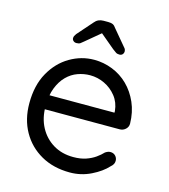

<svg xmlns="http://www.w3.org/2000/svg" viewBox="-109 -804 791 900"><g transform="rotate(15 286.5 -354.0)"><path d="M313 10Q233 10 173 -24Q113 -58 79.5 -117.5Q46 -177 46 -255Q46 -342 80.5 -403.5Q115 -465 170.5 -497.5Q226 -530 288 -530Q334 -530 377 -513Q420 -496 453 -463.5Q486 -431 506 -385.5Q526 -340 527 -284Q527 -268 515 -257Q503 -246 487 -246H92L74 -315H459L443 -301V-323Q439 -364 415.5 -393.5Q392 -423 358.5 -439Q325 -455 288 -455Q258 -455 228.5 -444.5Q199 -434 175.5 -410.5Q152 -387 137.5 -350Q123 -313 123 -261Q123 -203 146.5 -159Q170 -115 212 -89.5Q254 -64 310 -64Q345 -64 371 -73Q397 -82 416 -95.5Q435 -109 448 -123Q461 -132 473 -132Q488 -132 497.5 -122Q507 -112 507 -98Q507 -81 491 -68Q463 -37 415 -13.5Q367 10 313 10ZM304 -671 220 -601Q211 -593 204.5 -588.5Q198 -584 186 -584Q177 -584 171 -589.5Q165 -595 165 -602Q165 -608 167 -612.5Q169 -617 174 -624L239 -698Q255 -718 282 -718H305Q319 -718 327.5 -714Q336 -710 344 -698L406 -624Q412 -618 413.5 -613Q415 -608 415 -603Q415 -596 409.5 -590Q404 -584 394 -584Q383 -584 376.5 -589Q370 -594 360 -601L273 -674Z"/></g></svg>

Font: Quicksand Light Medium
Style: Regular
Weight: 500
Version: Version 3.006